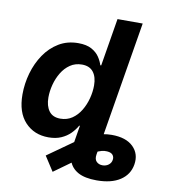

<svg xmlns="http://www.w3.org/2000/svg" viewBox="-98 -812 983 1101"><g transform="rotate(10 393.5 -262.0)"><path d="M538.5 204.1Q469.5 204.1 429.8 182Q390.2 159.8 376.7 119.6Q363.1 79.3 371.9 25.6L393.4 -105H540.1L512.6 59.1Q508.4 86.1 521.8 99.6Q535.2 113.2 557.1 113.2Q577 113.2 592 102.1Q607 90.9 609.9 72.6Q612.8 55.7 603.1 43.6Q593.4 31.6 569.7 30Q554.6 28.7 538.2 32.9Q521.8 37.1 500.2 48.4Q478.5 59.8 447.5 80.4L282.1 199.6L227 114.4L386.9 1.2Q427.6 -28.3 478 -48.1Q528.4 -67.9 579.7 -67.9Q663.4 -67.9 705.2 -26.7Q746.9 14.4 736.6 77.1Q726.8 136.6 675.6 170.3Q624.3 204.1 538.5 204.1ZM223.4 9.1Q140.1 9.1 87.4 -47Q34.8 -103.1 34.8 -207.8Q34.8 -270.9 52.3 -332.2Q69.8 -393.4 103.7 -443.4Q137.6 -493.3 186.9 -523Q236.2 -552.7 299.7 -552.7Q348.1 -552.7 377.8 -536.2Q407.5 -519.7 423.2 -495.7Q439 -471.7 445.3 -449.7H450.6L496.6 -727.5H643.3L522.7 0H378.4L394.1 -87.4H386.4Q372.6 -62.6 350.8 -40.6Q328.9 -18.5 297.4 -4.7Q266 9.1 223.4 9.1ZM272.2 -108.3Q311.2 -108.3 340.7 -128.4Q370.2 -148.5 390.1 -181.5Q410 -214.4 420.1 -253.1Q430.3 -291.7 430.3 -328.9Q430.3 -378.6 408.2 -407Q386.1 -435.4 341.9 -435.4Q302.8 -435.4 273.4 -415.3Q243.9 -395.3 224.2 -362.6Q204.4 -330 194.4 -291.6Q184.3 -253.3 184.3 -216.4Q184.3 -167.4 206 -137.8Q227.6 -108.3 272.2 -108.3Z"/></g></svg>

Font: Inter
Style: Italic
Weight: 400
Italic angle: -9.3988°
Designer: Rasmus Andersson
Foundry: rsms
Version: Version 4.001;git-66647c0bb